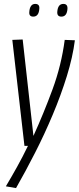

<svg xmlns="http://www.w3.org/2000/svg" viewBox="-20 -744 403 982"><path d="M311 -540 363 -538Q352 -452 322 -355Q292 -258 250 -158Q208 -58 159 38Q110 134 62 218L10 209Q38 162 67 110Q96 58 123 2H105L43 -540L96 -542L151 -49Q203 -163 248.5 -286.5Q294 -410 311 -540ZM294 -659Q271 -659 273 -684Q276 -724 304 -724Q327 -724 325 -698Q322 -659 294 -659ZM150 -659Q127 -659 130 -684Q131 -702 138.5 -713Q146 -724 160 -724Q184 -724 181 -698Q178 -659 150 -659Z"/></svg>

Font: Georama SemiCondensed Light
Style: Italic
Weight: 300
Width: 4
Italic angle: -9°
Designer: Jean-Baptiste Levee
Foundry: Production Type
Version: Version 1.000